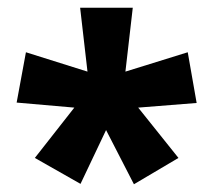

<svg xmlns="http://www.w3.org/2000/svg" viewBox="-20 -781 550 496"><path d="M323 -761H187L206 -596L47 -646L23 -516L172 -503L70 -373L188 -306L254 -445L326 -305L441 -373L337 -503L488 -515L465 -646L304 -596Z"/></svg>

Font: Noto Sans Lao SemiCondensed ExtraBold
Style: Regular
Weight: 800
Width: 4
Designer: Monotype Design Team
Foundry: Monotype Imaging Inc.
Version: Version 2.003